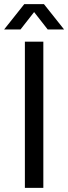

<svg xmlns="http://www.w3.org/2000/svg" viewBox="-45 -906 329 926"><path d="M75 0V-705H164V0ZM-25 -764 72 -886H167L264 -764H185L99 -874H140L54 -764Z"/></svg>

Font: TikTok Sans 24pt
Style: Regular
Weight: 400
Version: Version 4.000